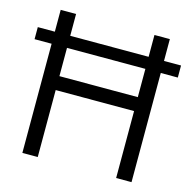

<svg xmlns="http://www.w3.org/2000/svg" viewBox="-102 -790 893 892"><g transform="rotate(15 344.5 -344.0)"><path d="M82 0V-525H0V-583H82V-688H156V-583H533V-688H607V-583H689V-525H607V0H533V-322H156V0ZM156 -389H533V-525H156Z"/></g></svg>

Font: Outfit Light
Style: Regular
Weight: 300
Designer: Rodrigo Fuenzalida
Foundry: fragTYPE
Version: Version 1.100; ttfautohint (v1.8.4.7-5d5b)